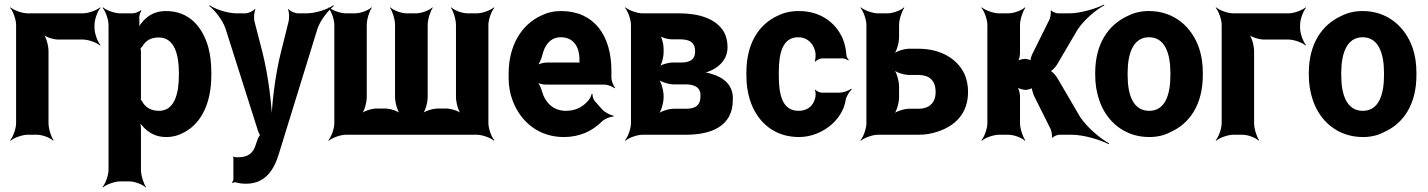

<svg xmlns="http://www.w3.org/2000/svg" viewBox="-20 -586 6212 835"><path d="M391 -464V-478C391 -502 405 -539 417 -552L415 -554C402 -542 365 -528 341 -528H100C76 -528 39 -542 26 -554L24 -552C36 -539 50 -502 50 -478V-50C50 -26 36 11 24 24L26 26C39 14 76 0 100 0H141C165 0 200 14 211 26L213 24C203 11 191 -26 191 -50V-364C191 -388 180 -428 167 -440L165 -438C177 -425 213 -414 233 -414H341C365 -414 402 -400 415 -388L417 -390C405 -403 391 -440 391 -464Z M586 -500V-503C584 -514 589 -533 595 -539L593 -542C587 -536 569 -528 557 -528H502C478 -528 441 -542 428 -554L426 -552C438 -539 452 -502 452 -478V153C452 177 438 214 426 227L428 229C441 217 478 203 502 203H543C567 203 602 217 613 229L615 227C605 214 593 177 593 153V-24C593 -37 591 -54 586 -62L583 -60C587 -52 599 -38 607 -30C631 -6 661 10 703 10C731 10 757 3 782 -11C858 -52 899 -141 899 -259V-270C899 -310 895 -347 886 -380C861 -469 803 -538 702 -538C657 -538 627 -521 603 -495C595 -486 582 -470 579 -461L582 -460C586 -469 587 -487 586 -500ZM672 -104C635 -104 611 -120 597 -147C596 -149 590 -155 589 -154L592 -151C593 -152 593 -165 593 -168V-360C593 -363 592 -377 591 -378L589 -375C590 -374 597 -382 599 -384C613 -409 635 -423 671 -423C738 -423 758 -349 758 -270V-259C758 -180 739 -104 672 -104Z M995 100V194C995 199 991 205 989 206L991 210C994 208 1001 206 1005 207C1019 211 1033 213 1050 213C1135 213 1173 151 1194 79L1361 -462C1373 -498 1409 -543 1432 -560L1430 -563C1406 -546 1352 -528 1314 -528H1276C1263 -528 1240 -538 1234 -547L1232 -545C1238 -536 1239 -507 1235 -492L1202 -360C1176 -258 1160 -120 1160 -40H1164C1164 -120 1147 -258 1121 -360L1087 -492C1083 -507 1085 -536 1091 -545L1088 -547C1082 -538 1060 -528 1047 -528H1009C970 -528 916 -546 892 -563L890 -560C913 -543 949 -498 961 -461L1102 -17C1103 -13 1110 3 1113 3V-1C1110 -1 1103 14 1101 18L1093 41C1082 80 1059 98 1015 98C1010 98 1003 97 997 97C996 97 996 95 996 94L992 96C993 97 995 99 995 100Z M1525 -528H1484C1460 -528 1423 -542 1410 -554L1408 -552C1420 -539 1434 -502 1434 -478V-50C1434 -26 1420 11 1408 24L1410 26C1423 14 1460 0 1484 0H2054C2078 0 2115 14 2128 26L2130 24C2118 11 2104 -26 2104 -50V-478C2104 -502 2118 -539 2130 -552L2128 -554C2115 -542 2078 -528 2054 -528H2013C1989 -528 1954 -542 1943 -554L1941 -552C1951 -539 1963 -502 1963 -478V-164C1963 -140 1974 -100 1987 -88L1989 -90C1977 -103 1941 -114 1921 -114H1883C1863 -114 1826 -103 1814 -90L1816 -88C1829 -100 1840 -140 1840 -164V-478C1840 -502 1852 -539 1862 -552L1860 -554C1849 -542 1814 -528 1790 -528H1748C1724 -528 1689 -542 1678 -554L1676 -552C1686 -539 1698 -502 1698 -478V-164C1698 -140 1709 -100 1722 -88L1724 -90C1712 -103 1676 -114 1656 -114H1617C1597 -114 1561 -103 1549 -90L1551 -88C1564 -100 1575 -140 1575 -164V-478C1575 -502 1587 -539 1597 -552L1595 -554C1584 -542 1549 -528 1525 -528Z M2420 -538C2388 -538 2359 -531 2333 -518C2249 -479 2192 -390 2192 -265V-246C2192 -211 2198 -178 2210 -147C2245 -55 2324 10 2432 10C2501 10 2556 -16 2597 -57C2609 -69 2636 -80 2648 -79L2649 -83C2636 -84 2609 -98 2598 -111L2567 -146C2560 -154 2556 -169 2557 -177L2553 -178C2552 -170 2544 -153 2536 -146C2513 -120 2482 -104 2441 -104C2386 -104 2350 -140 2336 -192C2333 -206 2322 -226 2314 -233L2313 -229C2321 -223 2340 -218 2354 -218H2609C2623 -218 2645 -209 2653 -202L2655 -204C2648 -212 2639 -234 2639 -248V-278C2639 -434 2562 -538 2420 -538ZM2500 -326V-320C2500 -317 2500 -311 2502 -310L2504 -312C2503 -314 2497 -314 2494 -314H2358C2344 -314 2321 -308 2313 -301L2315 -297C2323 -305 2334 -328 2338 -344C2348 -389 2373 -424 2419 -424C2471 -424 2500 -387 2500 -326Z M3144 -381C3144 -406 3139 -427 3129 -446C3095 -506 3017 -528 2934 -528H2774C2750 -528 2713 -542 2700 -554L2698 -552C2710 -539 2724 -502 2724 -478V-50C2724 -26 2710 11 2698 24L2700 26C2713 14 2750 0 2774 0H2963C3070 0 3167 -35 3167 -151C3171 -215 3127 -250 3073 -265C3061 -269 3044 -272 3034 -271L3035 -267C3045 -268 3063 -275 3076 -281C3114 -300 3144 -332 3144 -381ZM3026 -165C3026 -125 3000 -113 2963 -113H2909C2889 -113 2852 -102 2840 -89L2842 -87C2855 -99 2866 -139 2866 -163V-169C2866 -193 2855 -233 2842 -245L2840 -243C2852 -230 2889 -219 2909 -219H2963C3001 -219 3030 -205 3026 -165ZM3003 -362C3003 -324 2977 -314 2940 -314H2904C2886 -314 2854 -305 2843 -294L2846 -291C2857 -302 2866 -337 2866 -358V-376C2866 -394 2858 -426 2848 -436L2845 -433C2855 -423 2884 -415 2900 -415H2934C2975 -415 3003 -406 3003 -362Z M3367 -257V-271C3367 -353 3382 -424 3452 -424C3490 -424 3518 -398 3526 -359C3528 -349 3527 -326 3523 -320L3526 -318C3530 -324 3546 -332 3556 -332H3645C3653 -332 3664 -327 3669 -323L3671 -326C3667 -330 3661 -339 3661 -347C3659 -372 3654 -396 3645 -418C3613 -491 3545 -538 3454 -538C3419 -538 3389 -531 3363 -518C3277 -479 3226 -393 3226 -271V-257C3226 -220 3231 -185 3241 -153C3271 -57 3345 10 3455 10C3510 10 3561 -13 3597 -45C3625 -70 3651 -106 3658 -152C3661 -168 3675 -189 3684 -197L3682 -200C3672 -192 3647 -183 3630 -183H3554C3545 -183 3530 -190 3527 -196L3524 -194C3528 -188 3528 -168 3525 -159C3516 -124 3490 -104 3453 -104C3382 -104 3367 -174 3367 -257Z M3890 -424V-478C3890 -502 3903 -539 3913 -552L3911 -554C3900 -542 3864 -528 3840 -528H3798C3774 -528 3737 -542 3724 -554L3722 -552C3734 -539 3748 -502 3748 -478V-50C3748 -26 3734 11 3722 24L3724 26C3737 14 3774 0 3798 0H3975C4006 0 4033 -5 4059 -14C4132 -38 4190 -91 4190 -186C4190 -214 4185 -240 4175 -263C4142 -334 4066 -374 3975 -374H3933C3913 -374 3876 -363 3864 -350L3866 -348C3879 -360 3890 -400 3890 -424ZM4049 -186C4049 -136 4018 -113 3975 -113H3933C3913 -113 3876 -102 3864 -89L3866 -87C3879 -99 3890 -139 3890 -163V-210C3890 -234 3879 -274 3866 -286L3864 -284C3876 -271 3913 -260 3933 -260H3975C4020 -260 4049 -237 4049 -186Z M4476 -171 4549 -25C4553 -16 4557 5 4554 11L4558 13C4561 7 4578 0 4586 0H4642C4690 0 4764 21 4801 41L4803 37C4767 18 4707 -32 4677 -78L4577 -249C4571 -259 4553 -279 4545 -279V-275C4553 -275 4571 -295 4577 -305L4665 -455C4692 -498 4748 -545 4783 -563L4781 -566C4746 -548 4677 -528 4632 -528H4581C4573 -528 4555 -535 4552 -541L4549 -539C4552 -533 4548 -511 4545 -503L4470 -352C4466 -344 4459 -324 4462 -318L4466 -320C4463 -326 4445 -330 4438 -330C4428 -330 4408 -325 4402 -319L4405 -316C4411 -322 4416 -343 4416 -355V-478C4416 -502 4429 -539 4439 -552L4437 -554C4426 -542 4390 -528 4366 -528H4324C4300 -528 4263 -542 4250 -554L4248 -552C4260 -539 4274 -502 4274 -478V-50C4274 -26 4260 11 4248 24L4250 26C4263 14 4300 0 4324 0H4366C4390 0 4426 14 4437 26L4439 24C4429 11 4416 -26 4416 -50V-167C4416 -180 4410 -203 4403 -210L4401 -208C4408 -201 4429 -195 4440 -195C4448 -195 4469 -200 4472 -206L4468 -208C4465 -202 4473 -179 4476 -171Z M4743 -269V-259C4743 -220 4749 -185 4760 -152C4791 -58 4870 10 4978 10C5012 10 5043 3 5069 -11C5156 -49 5211 -134 5211 -259V-269C5211 -308 5206 -343 5195 -376C5163 -470 5085 -538 4977 -538C4943 -538 4913 -531 4887 -518C4799 -479 4743 -394 4743 -269ZM5070 -269V-259C5070 -176 5048 -104 4978 -104C4907 -104 4884 -175 4884 -259V-269C4884 -351 4907 -424 4977 -424C5047 -424 5070 -352 5070 -269Z M5634 -464V-478C5634 -502 5648 -539 5660 -552L5658 -554C5645 -542 5608 -528 5584 -528H5343C5319 -528 5282 -542 5269 -554L5267 -552C5279 -539 5293 -502 5293 -478V-50C5293 -26 5279 11 5267 24L5269 26C5282 14 5319 0 5343 0H5384C5408 0 5443 14 5454 26L5456 24C5446 11 5434 -26 5434 -50V-364C5434 -388 5423 -428 5410 -440L5408 -438C5420 -425 5456 -414 5476 -414H5584C5608 -414 5645 -400 5658 -388L5660 -390C5648 -403 5634 -440 5634 -464Z M5672 -269V-259C5672 -220 5678 -185 5689 -152C5720 -58 5799 10 5907 10C5941 10 5972 3 5998 -11C6085 -49 6140 -134 6140 -259V-269C6140 -308 6135 -343 6124 -376C6092 -470 6014 -538 5906 -538C5872 -538 5842 -531 5816 -518C5728 -479 5672 -394 5672 -269ZM5999 -269V-259C5999 -176 5977 -104 5907 -104C5836 -104 5813 -175 5813 -259V-269C5813 -351 5836 -424 5906 -424C5976 -424 5999 -352 5999 -269Z"/></svg>

Font: Asimov
Style: EdgeNar
Weight: 500
Designer: Google
Version: Version 2.000980: 2014